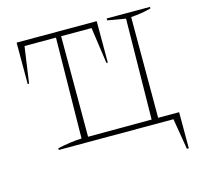

<svg xmlns="http://www.w3.org/2000/svg" viewBox="-116 -771 1134 1079"><g transform="rotate(-15 451.5 -232.0)"><path d="M730 -30H852V180H841L811 0H144V-10Q181 -18 216 -23Q251 -28 284 -29L292 -614H109L79 -403H71V-644H537V-403H529L499 -614H322V-29L692 -30L700 -615L595 -633V-644H847V-635Q821 -628 791.5 -623Q762 -618 730 -616Z"/></g></svg>

Font: Piazzolla Thin
Style: Regular
Weight: 100
Designer: Juan Pablo del Peral
Foundry: Huerta Tipografica
Version: Version 1.330